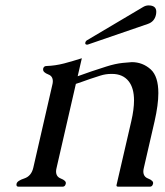

<svg xmlns="http://www.w3.org/2000/svg" viewBox="-20 -704 622 724"><path d="M311.5 -536.1Q310.5 -535.6 308.6 -535.6Q299.8 -535.6 301.8 -543.9Q302.7 -547.9 306.6 -551.3L519 -677.2Q529.3 -683.6 540 -683.6Q569.3 -683.6 569.3 -659.7Q569.3 -654.3 567.9 -647.5Q562 -622.1 537.6 -613.8ZM477.1 -469.7Q518.1 -469.7 548.8 -441.9Q577.1 -415.5 577.1 -353Q577.1 -309.1 563 -247.1L522.5 -71.3Q520.5 -63.5 520.5 -57.6Q520.5 -38.1 537.6 -31.2Q560.1 -22.5 557.1 -11.2Q554.7 0 544.9 0H426.3Q418 0 419.4 -6.3L475.1 -247.1Q485.4 -292 485.4 -325.2Q485.4 -372.1 465.3 -397.5Q443.4 -425.3 402.3 -425.3Q400.9 -425.3 399.4 -425.3Q378.4 -425.3 358.4 -418.9Q337.4 -412.1 319.3 -406.2Q301.3 -400.4 289.1 -395.5Q276.4 -391.1 266.1 -387.7L193.4 -71.3Q191.4 -63.5 191.4 -57.6Q191.4 -38.1 208.5 -31.2Q231 -22.5 228 -11.2Q225.6 0 215.8 0H50.3Q42 0 42 -7.3Q42 -9.3 42.5 -11.2Q44.9 -22.5 71.8 -31.2Q98.1 -40 105.5 -71.3L177.2 -383.8Q179.2 -391.1 179.2 -397.5Q179.2 -417 162.1 -423.3Q142.1 -431.2 142.6 -441.9Q142.6 -443.4 142.6 -444.8Q145 -455.1 155.3 -455.1Q188 -456.1 221.7 -464.8Q254.9 -473.6 288.6 -484.4L272.9 -416.5Q302.2 -426.8 324.2 -434.6Q346.7 -442.4 380.9 -453.1Q414.6 -463.9 442.9 -466.8Q470.7 -469.7 477.1 -469.7Z"/></svg>

Font: Caudex
Style: Italic
Weight: 400
Italic angle: -13°
Version: Version 1.04